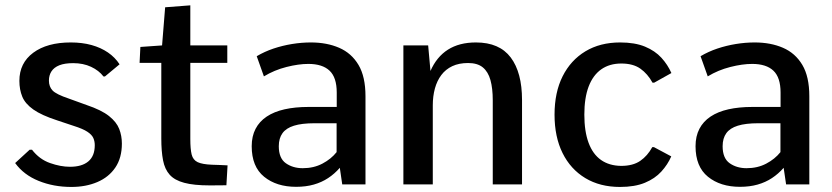

<svg xmlns="http://www.w3.org/2000/svg" viewBox="-20 -701 3165 730"><path d="M251.5 9.8Q183.6 9.8 127 -13.2Q70.3 -36.1 37.6 -81.1L92.8 -131.8H101.6Q129.9 -95.2 170.2 -81.1Q210.4 -66.9 246.1 -66.9Q291.5 -66.9 315.9 -87.4Q340.3 -107.9 340.3 -148.9Q340.3 -164.1 334.7 -176.5Q329.1 -189 312 -200.2Q294.9 -211.4 260.7 -222.2L197.8 -243.2Q137.7 -262.7 106.7 -284.7Q75.7 -306.6 64.7 -333.5Q53.7 -360.4 53.7 -393.6Q53.7 -461.4 106.4 -500.5Q159.2 -539.6 249 -539.6Q292.5 -539.6 327.9 -529.8Q363.3 -520 390.4 -501.5Q417.5 -482.9 434.6 -456.5L378.9 -410.2H373.5Q356 -433.1 326.2 -447Q296.4 -460.9 258.3 -460.9Q226.1 -460.9 205.8 -452.9Q185.5 -444.8 175.8 -429.9Q166 -415 166 -394.5Q166 -371.6 179.9 -356.9Q193.8 -342.3 241.7 -326.2L309.1 -301.8Q365.7 -282.7 394.5 -259.8Q423.3 -236.8 433.3 -210.7Q443.4 -184.6 443.4 -155.3Q443.4 -100.6 418.5 -64Q393.6 -27.3 350.1 -8.8Q306.6 9.8 251.5 9.8Z M777.3 3.9Q717.3 3.9 680.7 -5.9Q644 -15.6 625.2 -36.6Q606.4 -57.6 599.9 -91.6Q593.3 -125.5 593.3 -174.3V-461.9H510.7L513.7 -522.5L596.2 -528.3L607.9 -673.3L703.6 -680.7V-528.3H844.2V-461.9H703.6V-172.4Q703.6 -134.3 708.7 -113.5Q713.9 -92.8 731.4 -84.5Q749 -76.2 785.6 -74.7Q800.3 -74.2 815.2 -73.7Q830.1 -73.2 845.2 -72.3L840.8 3.4Q825.2 3.4 809.3 3.7Q793.5 3.9 777.3 3.9Z M1106 9.3Q1031.2 9.3 984.1 -29.1Q937 -67.4 937 -145Q937 -183.1 951.7 -211.2Q966.3 -239.3 994.1 -257.8Q1022 -276.4 1062 -285.4Q1102.1 -294.4 1152.8 -294.4H1260.3V-349.1Q1260.3 -406.7 1232.9 -432.4Q1205.6 -458 1152.3 -458Q1115.2 -458 1069.1 -446.3Q1022.9 -434.6 983.4 -410.6L956.1 -487.3Q985.8 -504.9 1020 -516.4Q1054.2 -527.8 1090.3 -533.7Q1126.5 -539.6 1162.1 -539.6Q1222.7 -539.6 1269.5 -519.3Q1316.4 -499 1343 -454.3Q1369.6 -409.7 1369.6 -335V0H1281.2L1272 -63Q1252 -40 1227.5 -23.9Q1203.1 -7.8 1173.1 0.7Q1143.1 9.3 1106 9.3ZM1130.9 -61.5Q1172.9 -61.5 1205.8 -78.9Q1238.8 -96.2 1259.8 -122.6V-232.4H1175.3Q1127.4 -232.4 1097.7 -223.1Q1067.9 -213.9 1054 -194.6Q1040 -175.3 1040 -145Q1040 -99.1 1066.9 -80.3Q1093.8 -61.5 1130.9 -61.5Z M1513.7 0V-528.3H1607.9L1616.7 -431.2Q1640.1 -484.9 1683.1 -512.2Q1726.1 -539.6 1789.6 -539.6Q1878.9 -539.6 1921.9 -482.4Q1964.8 -425.3 1964.8 -320.8V0H1853.5V-319.8Q1853.5 -365.2 1844.7 -396.7Q1835.9 -428.2 1815.7 -444.8Q1795.4 -461.4 1759.8 -461.4Q1725.1 -461.4 1699.7 -449.5Q1674.3 -437.5 1658 -415.8Q1641.6 -394 1633.5 -364.5Q1625.5 -335 1625.5 -300.3V0Z M2337.4 9.8Q2261.2 9.8 2205.3 -23.9Q2149.4 -57.6 2118.9 -119.1Q2088.4 -180.7 2088.4 -265.1Q2088.4 -349.6 2119.1 -410.9Q2149.9 -472.2 2205.8 -505.9Q2261.7 -539.6 2337.9 -539.6Q2394 -539.6 2432.4 -523.7Q2470.7 -507.8 2494.9 -481.2Q2519 -454.6 2532.7 -423.3L2467.3 -386.7H2460.9Q2442.4 -420.4 2414.8 -439.9Q2387.2 -459.5 2342.3 -459.5Q2297.4 -459.5 2265.9 -437.3Q2234.4 -415 2218 -371.8Q2201.7 -328.6 2201.7 -265.1Q2201.7 -201.7 2217.8 -158.2Q2233.9 -114.7 2265.1 -92.8Q2296.4 -70.8 2341.8 -70.3Q2386.7 -70.3 2414.3 -89.4Q2441.9 -108.4 2460 -141.6H2466.3L2532.2 -106.4Q2518.6 -75.2 2494.4 -48.6Q2470.2 -22 2431.9 -6.1Q2393.6 9.8 2337.4 9.8Z M2793.5 9.3Q2718.8 9.3 2671.6 -29.1Q2624.5 -67.4 2624.5 -145Q2624.5 -183.1 2639.2 -211.2Q2653.8 -239.3 2681.6 -257.8Q2709.5 -276.4 2749.5 -285.4Q2789.6 -294.4 2840.3 -294.4H2947.8V-349.1Q2947.8 -406.7 2920.4 -432.4Q2893.1 -458 2839.8 -458Q2802.7 -458 2756.6 -446.3Q2710.4 -434.6 2670.9 -410.6L2643.6 -487.3Q2673.3 -504.9 2707.5 -516.4Q2741.7 -527.8 2777.8 -533.7Q2814 -539.6 2849.6 -539.6Q2910.2 -539.6 2957 -519.3Q3003.9 -499 3030.5 -454.3Q3057.1 -409.7 3057.1 -335V0H2968.8L2959.5 -63Q2939.5 -40 2915 -23.9Q2890.6 -7.8 2860.6 0.7Q2830.6 9.3 2793.5 9.3ZM2818.4 -61.5Q2860.4 -61.5 2893.3 -78.9Q2926.3 -96.2 2947.3 -122.6V-232.4H2862.8Q2814.9 -232.4 2785.2 -223.1Q2755.4 -213.9 2741.5 -194.6Q2727.5 -175.3 2727.5 -145Q2727.5 -99.1 2754.4 -80.3Q2781.2 -61.5 2818.4 -61.5Z"/></svg>

Font: Comme Medium
Style: Regular
Weight: 500
Version: Version 1.000;gftools[0.9.27]